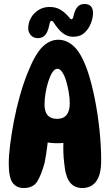

<svg xmlns="http://www.w3.org/2000/svg" viewBox="-20 -939 553 966"><path d="M99 7Q63 7 43.5 -19.5Q24 -46 24 -116Q24 -155 31 -211Q38 -267 50 -330Q62 -393 79.5 -455Q97 -517 118 -570Q156 -666 193 -702.5Q230 -739 273 -739Q319 -739 356 -701.5Q393 -664 423 -575Q442 -517 457 -441.5Q472 -366 480.5 -285.5Q489 -205 489 -132Q489 -60 464 -26.5Q439 7 394 7Q354 7 331.5 -22Q309 -51 303 -119Q300 -143 299 -169Q298 -195 299 -220Q261 -216 220 -222Q217 -194 213 -169Q209 -144 205 -122Q188 -59 167.5 -26Q147 7 99 7ZM267 -341Q331 -341 331 -420Q331 -444 326 -474Q321 -504 313 -531Q305 -558 293.5 -575.5Q282 -593 269 -593Q255 -593 243.5 -575Q232 -557 223 -529Q214 -501 209 -470Q204 -439 204 -413Q204 -341 267 -341ZM230 -904Q260 -904 283.5 -890.5Q307 -877 330 -849Q336 -841 341 -842.5Q346 -844 348 -851Q355 -885 368 -902Q381 -919 405 -919Q448 -919 448 -873Q448 -851 438 -823.5Q428 -796 406 -775Q384 -754 348 -754Q319 -754 295.5 -772.5Q272 -791 250 -826Q244 -835 238 -834Q232 -833 229 -818Q222 -780 208 -763.5Q194 -747 170 -747Q149 -747 135.5 -761.5Q122 -776 122 -797Q122 -824 135.5 -848.5Q149 -873 173.5 -888.5Q198 -904 230 -904Z"/></svg>

Font: DynaPuff Condensed Medium
Style: Regular
Weight: 500
Width: 3
Designer: Toshi Omagari, Jennifer Daniel
Foundry: Google Fonts
Version: Version 2.000; ttfautohint (v1.8.4.7-5d5b)